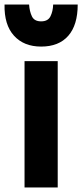

<svg xmlns="http://www.w3.org/2000/svg" viewBox="-49 -808 362 845"><path d="M205 -539H59V17H205ZM132 -603Q210 -603 251.5 -650.5Q293 -698 293 -788H185Q184 -758 173 -736Q162 -714 132 -714Q102 -714 91.5 -736Q81 -758 79 -788H-29Q-31 -699 12.5 -651Q56 -603 132 -603Z"/></svg>

Font: Repo Bold
Style: Bold
Weight: 700
Designer: Stefan Peev
Foundry: Context Ltd
Version: Version 1.502